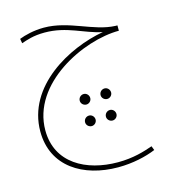

<svg xmlns="http://www.w3.org/2000/svg" viewBox="-111 -448 842 934"><g transform="rotate(-15 310.0 19.0)"><path d="M370 394C444 394 512 378 560 358L552 337C509 352 453 370 375 370C215 370 73 294 73 129C73 -107 365 -247 544 -247V-274H535C424 -278 322 -356 195 -356C144 -356 98 -344 70 -333L74 -310C101 -319 135 -332 192 -332C306 -332 376 -279 467 -261C290 -230 48 -100 48 128C48 305 194 394 370 394ZM299 59C313 59 325 47 325 33C325 18 313 6 299 6C284 6 272 18 272 33C272 47 284 59 299 59ZM404 59C418 59 430 47 430 33C430 18 418 6 404 6C389 6 377 18 377 33C377 47 389 59 404 59ZM297 167C311 167 323 155 323 141C323 126 311 114 297 114C282 114 270 126 270 141C270 155 282 167 297 167ZM402 167C416 167 428 155 428 141C428 126 416 114 402 114C387 114 375 126 375 141C375 155 387 167 402 167Z"/></g></svg>

Font: Noto Sans Arabic Thin
Style: Regular
Weight: 100
Designer: Monotype Design Team, Nadine Chahine, Nizar Qandah and Khaled Hosny
Foundry: Monotype Imaging Inc.
Version: Version 2.012